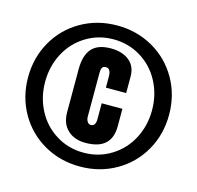

<svg xmlns="http://www.w3.org/2000/svg" viewBox="-96 -843 867 844"><g transform="rotate(15 337.5 -421.0)"><path d="M500.7 -142.1Q427.2 -100.1 337.4 -100.1Q247.6 -100.1 174.1 -142.1Q100.6 -184.1 58.6 -257.6Q16.6 -331.1 16.6 -420.9Q16.6 -510.7 58.6 -584.2Q100.6 -657.7 174.1 -699.7Q247.6 -741.7 337.4 -741.7Q427.2 -741.7 500.7 -699.7Q574.2 -657.7 616.2 -584.2Q658.2 -510.7 658.2 -420.9Q658.2 -331.1 616.2 -257.6Q574.2 -184.1 500.7 -142.1ZM212.4 -197.8Q268.6 -163.1 337.4 -163.1Q406.2 -163.1 462.4 -197.8Q518.6 -232.4 549.6 -291.5Q580.6 -350.6 580.6 -420.9Q580.6 -491.2 549.6 -550.3Q518.6 -609.4 462.4 -644Q406.2 -678.7 337.4 -678.7Q268.6 -678.7 212.4 -644Q156.2 -609.4 125.2 -550.3Q94.2 -491.2 94.2 -420.9Q94.2 -350.6 125.2 -291.5Q156.2 -232.4 212.4 -197.8ZM334.5 -207Q283.2 -207 252.7 -236.1Q222.2 -265.1 222.2 -316.4V-512.2Q222.2 -574.7 249.5 -606Q276.9 -637.2 336.4 -637.2Q387.7 -637.2 419.4 -612.1Q451.2 -586.9 451.2 -539.6V-464.8H358.9V-514.2Q358.9 -551.8 336.4 -551.8Q323.7 -551.8 319.3 -543.9Q314.9 -536.1 314.9 -520.5V-320.8Q314.9 -308.6 320.8 -298.8Q326.7 -289.1 336.4 -289.1Q358.9 -289.1 358.9 -320.8V-393.6H453.1V-314Q453.1 -207 334.5 -207Z"/></g></svg>

Font: Anton
Style: Regular
Weight: 400
Designer: Vernon Adams, Tural Alisoy
Foundry: Vernon Adams
Version: Version 2.300